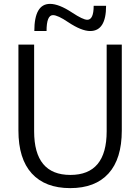

<svg xmlns="http://www.w3.org/2000/svg" viewBox="-20 -960 723 990"><path d="M238 -940Q284 -940 352 -895Q408 -858 430 -858Q463 -858 463 -930H527Q527 -800 445 -800Q400 -800 331 -846Q278 -882 253 -882Q220 -882 220 -800H157Q157 -940 238 -940ZM75 -730H156V-283Q156 -58 343 -58Q530 -58 530 -283V-730H608V-287Q608 -141 539.5 -65.5Q471 10 342 10Q213 10 144 -65.5Q75 -141 75 -287Z"/></svg>

Font: M PLUS 1p
Style: Regular
Weight: 400
Version: Version 1.062